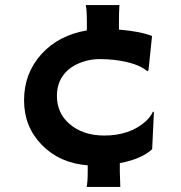

<svg xmlns="http://www.w3.org/2000/svg" viewBox="-20 -633 706 748"><path d="M317.4 95.2Q321.8 78.6 321.8 29.3V11.2Q211.9 2.4 142.6 -68.8Q73.7 -139.6 73.7 -242.2Q73.7 -347.2 141.6 -422.4Q208 -495.6 318.4 -514.6V-547.4Q318.4 -596.7 314 -613.3H445.3Q443.4 -585 443.4 -552.7V-517.6Q524.9 -511.2 572.3 -492.7L558.6 -359.9L554.2 -355.5Q515.1 -388.7 426.8 -399.4Q400.9 -402.8 367.2 -402.8Q333.5 -402.8 300.3 -391.4Q267.1 -379.9 245.1 -360.4Q201.7 -321.8 201.7 -259.8Q201.7 -192.4 250.5 -150.4Q302.7 -105 386.2 -105Q485.8 -105 547.4 -160.2Q566.4 -177.2 576.2 -198.7L579.6 -195.8L572.8 -51.8Q531.2 -13.2 446.8 2.4V34.7Q448.7 93.8 448.7 95.2Z"/></svg>

Font: HammersmithOne
Style: Regular
Weight: 400
Designer: Nicole Fally
Foundry: Nicole Fally
Version: Version 1.003